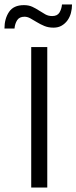

<svg xmlns="http://www.w3.org/2000/svg" viewBox="-60 -841 343 861"><path d="M152 -630V0H80V-630ZM-40 -713Q-40 -757 -19.5 -787.5Q1 -818 47 -818Q69 -818 85 -810.5Q101 -803 115.5 -793.5Q130 -784 143.5 -776.5Q157 -769 174 -769Q197 -769 206.5 -784.5Q216 -800 218 -821H263Q263 -801 258 -782.5Q253 -764 242.5 -749.5Q232 -735 216.5 -726Q201 -717 180 -717Q157 -717 139 -724.5Q121 -732 105.5 -741.5Q90 -751 76.5 -758.5Q63 -766 50 -766Q27 -766 17 -750.5Q7 -735 5 -713Z"/></svg>

Font: Ek Mukta Light
Style: Regular
Weight: 300
Designer: Girish Dalvi and Yashodeep Gholap
Foundry: Ek Type
Version: Version 2.538;PS 1.002;hotconv 16.6.51;makeotf.lib2.5.65220;